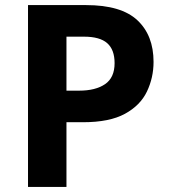

<svg xmlns="http://www.w3.org/2000/svg" viewBox="-20 -734 668 754"><path d="M318 -714Q456 -714 519.5 -654.5Q583 -595 583 -491Q583 -429 557 -374.5Q531 -320 470.5 -287Q410 -254 306 -254H241V0H90V-714ZM310 -590H241V-378H291Q355 -378 392.5 -403.5Q430 -429 430 -486Q430 -539 401 -564.5Q372 -590 310 -590Z"/></svg>

Font: Noto Sans Kawi
Style: Bold
Weight: 700
Designer: Fadhl Haqq
Version: Version 1.000